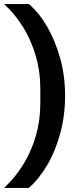

<svg xmlns="http://www.w3.org/2000/svg" viewBox="-31 -780 388 938"><path d="M287 -312Q287 -216 263.5 -129Q240 -42 200 26Q160 94 110 138H-11Q43 88 83 23Q123 -42 144.5 -117.5Q166 -193 166 -274V-348Q166 -431 144 -506.5Q122 -582 82.5 -646.5Q43 -711 -11 -760H110Q160 -718 199.5 -649.5Q239 -581 263 -495.5Q287 -410 287 -312Z"/></svg>

Font: IBM Plex Sans SemiBold
Style: Regular
Weight: 600
Designer: Mike Abbink, Paul van der Laan, Pieter van Rosmalen
Foundry: Bold Monday
Version: Version 3.201